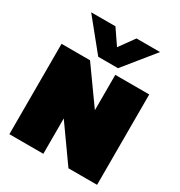

<svg xmlns="http://www.w3.org/2000/svg" viewBox="-207 -1045 1109 1185"><g transform="rotate(30 347.5 -452.0)"><path d="M271 -688 96 -904H269L342 -797L419 -904H587L412 -688ZM35 0V-644H238L418 -392V-644H660V0H456L277 -252V0Z"/></g></svg>

Font: Boz Display
Style: Regular
Weight: 900
Version: Version 2.000; ttfautohint (v1.8.3)